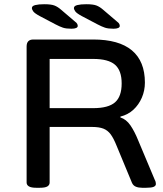

<svg xmlns="http://www.w3.org/2000/svg" viewBox="-20 -887 772 909"><path d="M152 2Q128 2 117 -4.5Q106 -11 106 -23V-667Q106 -700 138 -700H421Q543 -700 604.5 -648.5Q666 -597 666 -496Q666 -458 651.5 -424.5Q637 -391 611.5 -367.5Q586 -344 550 -335V-331Q578 -322 597.5 -293.5Q617 -265 634 -223L713 -35Q716 -30 717 -24.5Q718 -19 718 -16Q718 -7 707.5 -2.5Q697 2 672 2H653Q636 2 623.5 -3Q611 -8 605 -21L532 -197Q518 -232 504 -251Q490 -270 469.5 -278Q449 -286 416 -286H215V-23Q215 -11 204.5 -4.5Q194 2 168 2ZM215 -375H421Q493 -375 524.5 -402.5Q556 -430 556 -492Q556 -553 524.5 -580.5Q493 -608 421 -608H215ZM318 -751Q293 -751 278 -756Q263 -761 242 -772L168 -811Q144 -824 137.5 -833Q131 -842 131 -849Q131 -859 147 -863Q163 -867 189 -867Q222 -867 237.5 -861Q253 -855 268 -842L336 -784Q344 -778 346 -773Q348 -768 348 -764Q348 -758 340.5 -754.5Q333 -751 318 -751ZM517 -751Q492 -751 477 -756Q462 -761 441 -772L367 -811Q343 -824 336.5 -833Q330 -842 330 -849Q330 -859 346 -863Q362 -867 388 -867Q421 -867 436.5 -861Q452 -855 467 -842L535 -784Q543 -778 545 -773Q547 -768 547 -764Q547 -758 539.5 -754.5Q532 -751 517 -751Z"/></svg>

Font: Asap Expanded Medium
Style: Regular
Weight: 500
Width: 7
Designer: Pablo Cosgaya
Foundry: Omnibus-Type
Version: Version 3.001